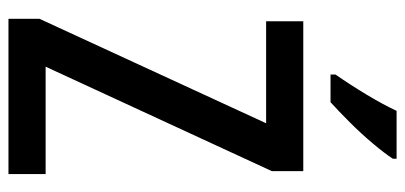

<svg xmlns="http://www.w3.org/2000/svg" viewBox="-278 -702 980 465"><g transform="rotate(90 212.5 -470.0)"><path d="M402 0H26V-75L279 -624H32V-714H395V-638L142 -90H402ZM365 -940V-931Q352 -911 328 -882.5Q304 -854 276.5 -826.5Q249 -799 228 -780H161V-792Q186 -828 209.5 -867Q233 -906 249 -940Z"/></g></svg>

Font: Avrile Sans Condensed Medium
Style: Regular
Weight: 500
Width: 3
Designer: Monotype Design Team
Foundry: Monotype Imaging Inc.
Version: Version 2.001;September 10, 2019;FontCreator 11.5.0.2425 64-